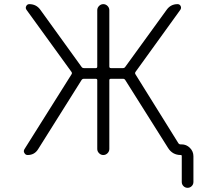

<svg xmlns="http://www.w3.org/2000/svg" viewBox="-20 -774 1040 932"><path d="M452.1 -50.8V-384.8Q452.1 -391.6 444.3 -391.6H387.7Q379.9 -391.6 376 -385.7L165 -49.8Q147.5 -21.5 114.3 -21.5Q103.5 -21.5 98.6 -31.2Q95.7 -35.2 95.7 -40Q95.7 -44.9 98.6 -49.8L327.1 -413.1Q331.1 -418.9 327.1 -424.8L108.4 -726.6Q102.5 -735.4 107.4 -744.6Q112.3 -753.9 122.1 -753.9Q156.2 -753.9 175.8 -726.6L376 -449.2Q379.9 -443.4 387.7 -443.4H445.3Q452.1 -443.4 452.1 -451.2V-724.6Q452.1 -736.3 460.9 -745.1Q469.7 -753.9 481.4 -753.9Q493.2 -753.9 502 -745.1Q510.7 -736.3 510.7 -724.6V-451.2Q510.7 -443.4 518.6 -443.4H577.1Q584 -443.4 587.9 -449.2L789.1 -726.6Q808.6 -753.9 841.8 -753.9Q852.5 -753.9 856.9 -744.6Q861.3 -735.4 855.5 -726.6L637.7 -424.8Q633.8 -418.9 637.7 -413.1L845.7 -79.1Q849.6 -73.2 856.4 -73.2H861.3Q884.8 -73.2 901.9 -56.2Q918.9 -39.1 918.9 -15.6V109.4Q918.9 121.1 910.6 129.4Q902.3 137.7 890.6 137.7Q878.9 137.7 870.6 129.4Q862.3 121.1 862.3 109.4V-16.6Q862.3 -21.5 857.4 -21.5Q817.4 -21.5 795.9 -55.7L587.9 -385.7Q584 -391.6 577.1 -391.6H518.6Q510.7 -391.6 510.7 -384.8V-50.8Q510.7 -39.1 502 -30.3Q493.2 -21.5 481.4 -21.5Q469.7 -21.5 460.9 -30.3Q452.1 -39.1 452.1 -50.8Z"/></svg>

Font: Rounded Mgen+ 1m light
Style: Regular
Weight: 200
Designer: [Source Han Sans]
Ryoko NISHIZUKA  (kana & ideographs); Paul D. Hunt (Latin, Greek & Cyrillic); Wenlong ZHANG  (bopomofo
Version: Version 1.059.20150602